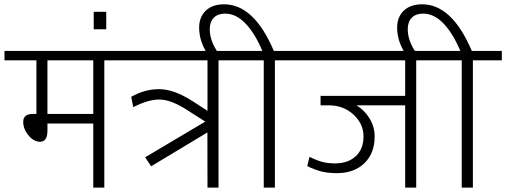

<svg xmlns="http://www.w3.org/2000/svg" viewBox="-35 -855 2307 875"><path d="M390.1 0V-292H181.2V-259.3Q181.2 -209 147.5 -209Q119.1 -209 95 -237.8Q70.8 -266.6 70.8 -299.8Q70.8 -335.9 115.2 -335.9H130.9V-580.1H-14.6V-623H572.8V-580.1H440.4V0ZM390.1 -580.1H181.2V-335.9H390.1Z M449.2 -801.3V-721.7H392.1V-801.3Z M818.8 -353Q743.7 -401.4 691.7 -401.4Q639.6 -401.4 572.3 -366.7L563 -413.6Q624 -448.7 690.2 -448.7Q756.3 -448.7 839.4 -396L910.6 -350.1V-580.1H543.5V-623H1093.3V-580.1H960.9V0H910.6L910.2 -251.5L653.8 -97.2L626.5 -138.2L900.4 -300.8Z M1167 0V-580.1H1062.5V-623H1160.6Q1125.5 -705.6 1082.5 -749.3Q1039.6 -793 991.2 -793Q958 -793 939.5 -774.4Q920.9 -755.9 920.9 -722.2Q920.9 -667.5 960.9 -611.8H909.2Q872.6 -668 872.6 -729.5Q872.6 -777.3 902.8 -806.4Q933.1 -835.4 986.3 -835.4Q1122.6 -835.4 1212.9 -623H1349.6V-580.1H1217.8V0Z M1811.5 0V-375H1589.8Q1626.5 -352.5 1649.4 -314.9Q1672.4 -277.3 1672.4 -232.9Q1672.4 -156.2 1625.5 -111.1Q1578.6 -65.9 1500.5 -65.9Q1460.9 -65.9 1430.9 -73.2Q1400.9 -80.6 1365.2 -98.1L1375.5 -140.1Q1410.6 -123 1435.3 -116.7Q1460 -110.4 1494.6 -110.4Q1551.3 -110.8 1586.4 -143.3Q1621.6 -175.8 1621.6 -233.4Q1621.6 -291 1575.7 -333Q1529.8 -375 1463.4 -375H1425.8V-418H1811.5V-580.1H1320.3V-623H1994.1V-580.1H1861.8V0Z M2069.3 0V-580.1H1964.8V-623H2063Q2027.8 -705.6 1984.9 -749.3Q1941.9 -793 1893.6 -793Q1860.4 -793 1841.8 -774.4Q1823.2 -755.9 1823.2 -722.2Q1823.2 -667.5 1863.3 -611.8H1811.5Q1774.9 -668 1774.9 -729.5Q1774.9 -777.3 1805.2 -806.4Q1835.4 -835.4 1888.7 -835.4Q2024.9 -835.4 2115.2 -623H2252V-580.1H2120.1V0Z"/></svg>

Font: Yantramanav Light
Style: Regular
Weight: 300
Version: Version 1.001;PS 1.0;hotconv 1.0.72;makeotf.lib2.5.5900; ttf